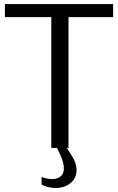

<svg xmlns="http://www.w3.org/2000/svg" viewBox="-20 -735 586 954"><path d="M234.9 0V-649.9H4.4V-714.8H542V-649.9H320.3V0ZM256.8 199.2Q221.2 199.2 186.5 182.1V144.5Q214.4 154.8 238.8 154.8Q264.6 154.8 281 141.8Q297.4 128.9 297.4 101.1Q297.4 87.4 292.7 69.8Q288.1 52.2 277.8 30.8L263.2 0H312L336.4 38.1Q349.1 57.6 354.7 75.7Q360.4 93.8 360.4 109.9Q360.4 149.9 330.3 174.6Q300.3 199.2 256.8 199.2Z"/></svg>

Font: Pontano Sans
Style: Regular
Weight: 400
Designer: Vernon Adams
Foundry: Vernon Adams
Version: Version 2.001